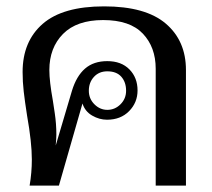

<svg xmlns="http://www.w3.org/2000/svg" viewBox="-20 -583 666 603"><path d="M80 -82Q80 -136 65 -220Q58 -265 54.5 -295.5Q51 -326 51 -357Q51 -453 114 -508Q177 -563 307 -563Q437 -563 500.5 -509Q564 -455 564 -363V0H469V-367Q469 -435 428.5 -477.5Q388 -520 304 -520Q221 -520 178 -476.5Q135 -433 135 -363Q135 -328 146 -267Q147 -261 152 -227.5Q157 -194 157 -160Q157 -150 155 -126L206 -298Q220 -344 247 -367.5Q274 -391 317 -391Q361 -391 386.5 -365Q412 -339 412 -299Q412 -261 385.5 -234Q359 -207 316 -207Q292 -207 269.5 -220Q247 -233 239 -258L165 0H73Q80 -41 80 -82ZM376 -298Q376 -325 361 -342Q346 -359 317 -359Q291 -359 275 -341.5Q259 -324 259 -298Q259 -273 276.5 -255.5Q294 -238 317 -238Q341 -238 358.5 -255.5Q376 -273 376 -298Z"/></svg>

Font: TavirajRegular
Style: Regular
Weight: 400
Designer: Katatrad Team
Foundry: CadsonDemak
Version: Version 1.001